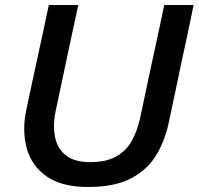

<svg xmlns="http://www.w3.org/2000/svg" viewBox="-20 -733 792 765"><path d="M331 12Q225.5 12 165.5 -30.2Q105.5 -72.5 86.5 -142.5Q76.5 -179 76.5 -219Q76.5 -256 85 -296Q91 -325 101.2 -372.8Q111.5 -420.5 123 -473.5Q138 -541.5 150 -597.8Q162 -654 174.5 -713H292Q279 -654 267 -597.8Q255 -541.5 240.5 -473.5L202.5 -294Q195 -260 195 -230Q195 -208 199 -188.5Q208 -141.5 242.2 -114.2Q276.5 -87 339.5 -87Q402.5 -87 442.2 -109Q482 -131 504.5 -170.8Q527 -210.5 538.5 -263.5L583 -473Q597.5 -541 610 -597.5Q622 -654 634.5 -713H751.5Q739 -654.5 727.5 -598Q715.5 -541.5 700.5 -473Q691 -428.5 682 -384Q672.5 -339 664.5 -302Q656.5 -265 652 -243Q636.5 -170 601 -112.5Q565.5 -55 500.5 -21.5Q435.5 12 331 12Z"/></svg>

Font: Heraclito Medium
Style: Italic
Weight: 500
Italic angle: -12°
Designer: Kostas Bartsokas (font) & Cristiano Sobral (main changes)
Foundry: Kostas Bartsokas (font) & Cristiano Sobral (main changes)
Version: Version 1.00;July 8, 2020;FontCreator 13.0.0.2655 64-bit